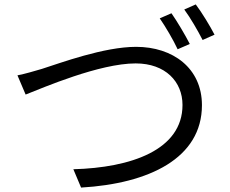

<svg xmlns="http://www.w3.org/2000/svg" viewBox="-20 -845 1040 869"><path d="M59 -504 96 -417C175 -448 430 -558 594 -558C729 -558 806 -475 806 -370C806 -166 573 -86 312 -79L347 4C655 -14 894 -129 894 -369C894 -537 762 -633 596 -633C450 -633 254 -560 169 -533C131 -522 95 -511 59 -504ZM756 -785 703 -762C730 -723 765 -663 784 -622L839 -646C818 -687 782 -748 756 -785ZM866 -825 814 -802C842 -764 875 -707 897 -664L951 -688C932 -725 894 -788 866 -825Z"/></svg>

Font: Source Han Sans HK
Style: Regular
Weight: 400
Designer: Ryoko NISHIZUKA 西塚涼子 (kana, bopomofo & ideographs); Paul D. Hunt (Latin, Greek & Cyrillic); Sandoll Communications 산돌커뮤니
Foundry: Adobe
Version: Version 2.000;hotconv 1.0.107;makeotfexe 2.5.65593